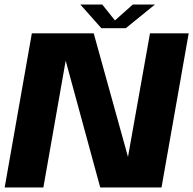

<svg xmlns="http://www.w3.org/2000/svg" viewBox="-32 -821 846 841"><path d="M-11.5 0H158L263 -596.5H244.5L407 0H675.5L794.5 -675H625L519 -80H543.5L378.5 -675H107.5ZM412 -697.5H519L646.5 -801H549.5L471.5 -731.5L416 -801H320Z"/></svg>

Font: Anybody UltraCondensed Thin
Style: Bold Italic
Weight: 700
Italic angle: -10°
Version: Version 1.111